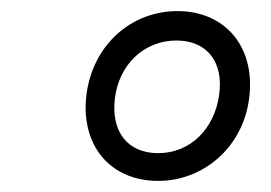

<svg xmlns="http://www.w3.org/2000/svg" viewBox="-20 -856 488 346"><path d="M429 -679C441 -771 386 -836 300 -836C216 -836 148 -775 136 -687C124 -595 178 -530 265 -530C347 -530 418 -591 429 -679ZM375 -686C367 -624 323 -580 265 -580C209 -580 180 -620 187 -678C194 -739 239 -783 298 -783C354 -783 383 -743 375 -686Z"/></svg>

Font: United Sans Light
Style: Italic
Weight: 300
Italic angle: -8°
Designer: Pablo Impallari, Rodrigo Fuenzalida (Modified by Dan O. Williams)
Version: Version 1.000;PS 001.000;hotconv 1.0.88;makeotf.lib2.5.64775